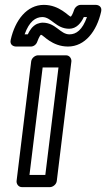

<svg xmlns="http://www.w3.org/2000/svg" viewBox="-20 -743 436 788"><path d="M101 -25 155 -466H220L166 -25ZM48 0C47 11 55 25 70 25H185C196 25 211 15 213 0L273 -491C274 -502 266 -516 251 -516H136C125 -516 110 -506 108 -491ZM81 -602C100 -655 126 -673 154 -673C191 -673 210 -625 264 -625C294 -625 313 -649 324 -673H337C318 -620 293 -602 265 -602C227 -602 209 -650 155 -650C148 -650 140 -648 132 -645C113 -636 102 -619 94 -602ZM24 -580C19 -559 35 -552 46 -552H107C118 -552 129 -560 133 -572C140 -591 146 -599 147 -600H149C157 -600 193 -552 259 -552C329 -552 377 -615 395 -695C400 -716 384 -723 373 -723H311C300 -723 288 -714 284 -702C278 -683 272 -676 271 -675H270C262 -675 225 -723 160 -723C90 -723 42 -660 24 -580Z"/></svg>

Font: Falling Sky
Style: OuObl
Weight: 400
Designer: Paul D. Hunt
Foundry: Adobe Systems Incorporated
Version: Version 1.02